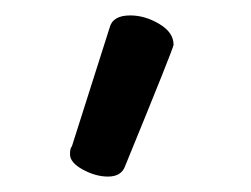

<svg xmlns="http://www.w3.org/2000/svg" viewBox="-20 -790 326 249"><path d="M120.1 -561Q104 -561 87.4 -570.1Q70.8 -579.1 70.8 -589.8Q70.8 -598.1 73.2 -600.1L122.1 -753.9Q126 -770 148.9 -770Q168 -770 186.5 -759Q205.1 -748 205.1 -731.9Q205.1 -728 142.1 -574.2Q137.2 -561 120.1 -561Z"/></svg>

Font: LXGW WenKai Screen
Style: Regular
Weight: 400
Designer: LXGW / Fontworks Inc.
Foundry: LXGW / Fontworks Inc.
Version: Version 1.510;January 18,2025